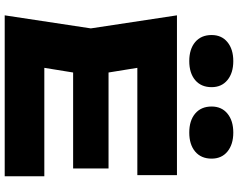

<svg xmlns="http://www.w3.org/2000/svg" viewBox="-120 -916 1035 836"><g transform="rotate(90 398.0 -497.5)"><path d="M712.9 -297.9H162.2V-452.1H712.9ZM259.3 -76.4 173.5 -172.5H747.1V0H46.3L103.1 -375L46.3 -750H742.1V-577.5H173.5L259.3 -673.6L307.7 -375ZM132 -900.9Q132 -944.6 163 -969.9Q193.9 -995.3 245.5 -995.3Q297.1 -995.3 328 -969.9Q359 -944.6 359 -900.9Q359 -855.3 328.4 -829.4Q297.7 -803.6 245.5 -803.6Q193.3 -803.6 162.6 -829.4Q132 -855.3 132 -900.9ZM443.3 -900.9Q443.3 -944.6 474.2 -969.9Q505.1 -995.3 556.7 -995.3Q608.3 -995.3 639.3 -969.9Q670.2 -944.6 670.2 -900.9Q670.2 -855.3 639.6 -829.4Q609 -803.6 556.7 -803.6Q504.5 -803.6 473.9 -829.4Q443.3 -855.3 443.3 -900.9Z"/></g></svg>

Font: Unbounded Variable
Style: Regular
Weight: 400
Designer: Luke Prowse, Jean-Baptiste Morizot, Fátima Lázaro, Florian Runge
Foundry: NaN
Version: Version 1.600;FEAKit 1.0